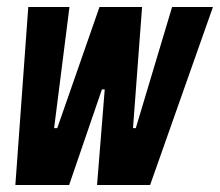

<svg xmlns="http://www.w3.org/2000/svg" viewBox="-20 -530 630 550"><path d="M24 0 61 -510H179L135 -163H144L265 -510H387L361 -163H369L473 -510H590L410 0H258L280 -274H272L178 0Z"/></svg>

Font: Saira ExtraCondensed ExtraBold
Style: Italic
Weight: 800
Width: 2
Italic angle: -12°
Designer: Hector Gatti with collaboration of the Omnibus-Type team
Foundry: Omnibus-Type
Version: Version 1.101